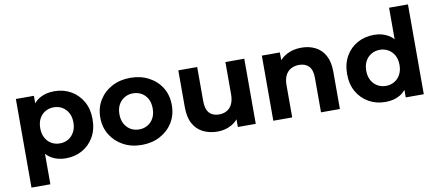

<svg xmlns="http://www.w3.org/2000/svg" viewBox="-78 -1055 3576 1562"><g transform="rotate(-10 1709.5 -274.0)"><path d="M390 8Q322 8 271 -22Q220 -52 191.5 -113.5Q163 -175 163 -269Q163 -364 190 -425Q217 -486 268 -516Q319 -546 390 -546Q466 -546 526.5 -511.5Q587 -477 622.5 -415Q658 -353 658 -269Q658 -184 622.5 -122Q587 -60 526.5 -26Q466 8 390 8ZM72 194V-538H221V-428L218 -268L228 -109V194ZM363 -120Q402 -120 432.5 -138Q463 -156 481.5 -189.5Q500 -223 500 -269Q500 -316 481.5 -349Q463 -382 432.5 -400Q402 -418 363 -418Q324 -418 293 -400Q262 -382 244 -349Q226 -316 226 -269Q226 -223 244 -189.5Q262 -156 293 -138Q324 -120 363 -120Z M1018 8Q932 8 865.5 -28Q799 -64 760.5 -126.5Q722 -189 722 -269Q722 -350 760.5 -412.5Q799 -475 865.5 -510.5Q932 -546 1018 -546Q1103 -546 1170 -510.5Q1237 -475 1275 -413Q1313 -351 1313 -269Q1313 -189 1275 -126.5Q1237 -64 1170 -28Q1103 8 1018 8ZM1018 -120Q1057 -120 1088 -138Q1119 -156 1137 -189.5Q1155 -223 1155 -269Q1155 -316 1137 -349Q1119 -382 1088 -400Q1057 -418 1018 -418Q979 -418 948 -400Q917 -382 898.5 -349Q880 -316 880 -269Q880 -223 898.5 -189.5Q917 -156 948 -138Q979 -120 1018 -120Z M1644 8Q1577 8 1524.5 -18Q1472 -44 1443 -97.5Q1414 -151 1414 -234V-538H1570V-257Q1570 -190 1598.5 -158.5Q1627 -127 1679 -127Q1715 -127 1743 -142.5Q1771 -158 1787 -190.5Q1803 -223 1803 -272V-538H1959V0H1811V-148L1838 -105Q1811 -49 1758.5 -20.5Q1706 8 1644 8Z M2104 0V-538H2253V-389L2225 -434Q2254 -488 2308 -517Q2362 -546 2431 -546Q2495 -546 2545.5 -520.5Q2596 -495 2625 -442.5Q2654 -390 2654 -308V0H2498V-284Q2498 -349 2469.5 -380Q2441 -411 2389 -411Q2352 -411 2322.5 -395.5Q2293 -380 2276.5 -348Q2260 -316 2260 -266V0Z M3030 8Q2954 8 2893 -26.5Q2832 -61 2796.5 -123Q2761 -185 2761 -269Q2761 -354 2796.5 -416Q2832 -478 2893 -512Q2954 -546 3030 -546Q3098 -546 3149 -516Q3200 -486 3228 -425Q3256 -364 3256 -269Q3256 -175 3229 -113.5Q3202 -52 3151.5 -22Q3101 8 3030 8ZM3057 -120Q3095 -120 3126 -138Q3157 -156 3175.5 -189.5Q3194 -223 3194 -269Q3194 -316 3175.5 -349Q3157 -382 3126 -400Q3095 -418 3057 -418Q3018 -418 2987 -400Q2956 -382 2937.5 -349Q2919 -316 2919 -269Q2919 -223 2937.5 -189.5Q2956 -156 2987 -138Q3018 -120 3057 -120ZM3198 0V-110L3201 -270L3191 -429V-742H3347V0Z"/></g></svg>

Font: Montserrat Thin
Style: Bold
Weight: 700
Version: Version 9.000